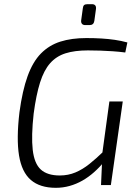

<svg xmlns="http://www.w3.org/2000/svg" viewBox="-20 -885 663 918"><path d="M393 -703Q431 -703 464.5 -701Q498 -699 529 -694.5Q560 -690 589 -682L579 -634Q548 -638 518 -640Q488 -642 459 -643Q430 -644 400 -644Q337 -644 293 -630Q249 -616 219.5 -582.5Q190 -549 171.5 -490.5Q153 -432 141 -342Q129 -234 136.5 -168.5Q144 -103 175 -74.5Q206 -46 266 -46Q306 -46 340.5 -60.5Q375 -75 407.5 -101Q440 -127 474 -160L481 -115Q456 -85 429.5 -61.5Q403 -38 374 -21.5Q345 -5 313 4Q281 13 247 13Q171 13 127.5 -24.5Q84 -62 71 -141.5Q58 -221 73 -348Q87 -452 112 -521Q137 -590 176 -629.5Q215 -669 268.5 -686Q322 -703 393 -703ZM567 -400 510 0H463L468 -112L466 -129L503 -400ZM420 -865Q430 -865 435 -859.5Q440 -854 439 -843L431 -785Q428 -765 408 -765H388Q377 -765 372 -771Q367 -777 368 -787L376 -845Q377 -856 382 -860.5Q387 -865 398 -865Z"/></svg>

Font: Exo 2 Light
Style: Italic
Weight: 300
Italic angle: -8°
Designer: Natanael Gama
Foundry: Natanael Gama
Version: Version 2.010